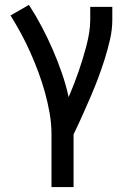

<svg xmlns="http://www.w3.org/2000/svg" viewBox="-20 -548 540 783"><path d="M190 215V0Q190 -43 182.5 -86Q175 -129 163.5 -170.5Q152 -212 137 -252.5Q122 -293 104.5 -332.5Q87 -372 66.5 -410Q46 -448 23 -485L98 -528Q126 -485 150 -439.5Q174 -394 194.5 -347Q215 -300 232 -251Q249 -202 260 -152Q271 -178 281 -203.5Q291 -229 300 -255Q309 -281 317 -307Q325 -333 332 -359.5Q339 -386 343.5 -413.5Q348 -441 348 -468V-520H438V-468Q438 -427 428.5 -386Q419 -345 406.5 -305.5Q394 -266 379.5 -227.5Q365 -189 348.5 -151Q332 -113 315 -75Q298 -37 280 0V215Z"/></svg>

Font: Iosevka SS04 Medium
Style: Regular
Weight: 500
Monospace: yes
Designer: Belleve Invis
Foundry: Belleve Invis
Version: Version 19.0.0; ttfautohint (v1.8.4)